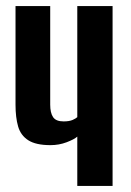

<svg xmlns="http://www.w3.org/2000/svg" viewBox="-20 -611 432 631"><path d="M234 0V-162Q224 -153 199 -143.5Q174 -134 146 -134Q98 -134 73 -150Q48 -166 39.5 -195.5Q31 -225 31 -267V-591H145V-267Q145 -240 154.5 -226Q164 -212 189 -212Q208 -212 219 -217Q230 -222 234 -226V-591H350V0Z"/></svg>

Font: Alumni Sans
Style: Bold
Weight: 700
Designer: Robert E. Leuschke
Foundry: Robert E. Leuschke
Version: Version 1.018